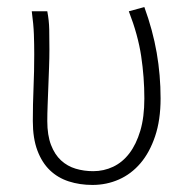

<svg xmlns="http://www.w3.org/2000/svg" viewBox="-20 -512 537 544"><path d="M242 12Q206 12 175 2Q144 -8 121.5 -29.5Q99 -51 86 -85.5Q73 -120 73 -169Q73 -217 75 -263.5Q77 -310 77 -358Q77 -387 76 -415Q75 -443 70 -480H114Q119 -454 119.5 -428.5Q120 -403 120 -372Q120 -348 119 -321.5Q118 -295 117 -268Q116 -241 115 -215.5Q114 -190 114 -169Q114 -129 124.5 -101.5Q135 -74 153 -57.5Q171 -41 194.5 -34Q218 -27 244 -27Q274 -27 300.5 -39.5Q327 -52 346.5 -77.5Q366 -103 377.5 -141.5Q389 -180 389 -233Q389 -293 380 -353Q371 -413 345 -480L389 -492Q413 -426 424 -362.5Q435 -299 435 -233Q435 -172 419.5 -126Q404 -80 378 -49.5Q352 -19 317 -3.5Q282 12 242 12Z"/></svg>

Font: Giro Light
Style: Regular
Weight: 300
Designer: Paul D. Hunt
Foundry: Adobe Systems Incorporated
Version: Version 1.000;PS 1.0;hotconv 1.0.88;makeotf.lib2.5.647800